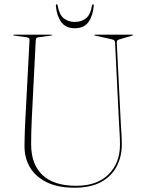

<svg xmlns="http://www.w3.org/2000/svg" viewBox="-20 -862 677 897"><path d="M536 -288 517.5 -665Q517 -669 514.5 -672.5Q512 -676 499.5 -679L423.5 -696Q420.5 -697 420.5 -698Q420.5 -700 423.5 -700H598.5Q601.5 -700 601.5 -698Q601.5 -696.5 595.5 -695L534.5 -677Q529.5 -675.5 527.2 -671.2Q525 -667 525.5 -663L544 -293Q545.5 -266 547.2 -239.5Q549 -213 549 -186Q549 -130.5 525.2 -84.8Q501.5 -39 452.8 -12Q404 15 328 15Q250.5 15 198.5 -10.5Q146.5 -36 120.5 -79.5Q94.5 -123 94.5 -177Q94.5 -192 95 -215.8Q95.5 -239.5 96.5 -263.8Q97.5 -288 98.5 -305L118 -676Q118.5 -686 104 -688L45 -696Q42 -697 42 -698Q42 -700 45 -700H220Q223 -700 223 -698Q223 -697 220 -696L161 -688Q153 -687 150.2 -684.5Q147.5 -682 147 -673L128.5 -308Q126.5 -270.5 126 -239.2Q125.5 -208 125.5 -187Q125.5 -94.5 178.5 -44.2Q231.5 6 336 6Q433 6 486.8 -47Q540.5 -100 540.5 -186Q540.5 -211.5 538.8 -239.2Q537 -267 536 -288ZM329.5 -759.5Q360.5 -759.5 381.8 -776.5Q403 -793.5 409.5 -835.5Q410.5 -842 414.5 -842Q418.5 -842 418 -834.5Q414 -788.5 393.2 -759.2Q372.5 -730 329.5 -730Q287 -730 266 -759.2Q245 -788.5 241 -834.5Q240.5 -842 244.5 -842Q248.5 -842 249.5 -835.5Q256.5 -793.5 277.8 -776.5Q299 -759.5 329.5 -759.5Z"/></svg>

Font: Fraunces 144pt S000 Thin
Style: Regular
Weight: 100
Version: Version 1.000; ttfautohint (v1.8.3)